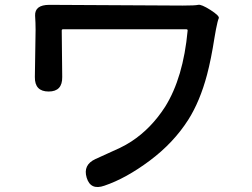

<svg xmlns="http://www.w3.org/2000/svg" viewBox="-20 -734 1040 793"><path d="M411 33Q354 53 338 0Q322 -53 374 -77L475 -123Q500 -135 523 -150Q604 -203 662 -293Q737 -413 755 -608Q755 -613 750 -613H240Q235 -613 235 -608L237 -416Q238 -356 181 -356Q123 -356 124 -416L127 -611Q127 -640 125 -669Q123 -714 184 -714L734 -711Q786 -711 798.5 -714Q811 -717 849 -693Q888 -668 883.5 -658.5Q879 -649 872 -613Q871 -608 866 -579Q852 -489 835 -425Q806 -316 758 -240Q697 -144 598.5 -70.5Q500 3 411 33Z"/></svg>

Font: Resource Han Rounded CN Medium
Style: Regular
Weight: 500
Designer: Cyano Hao (round all glyphs); Ryoko NISHIZUKA 西塚涼子 (kana, bopomofo & ideographs); Paul D. Hunt (Latin, Greek & Cyrillic)
Foundry: Cyano Hao
Version: 0.990